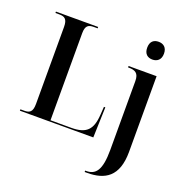

<svg xmlns="http://www.w3.org/2000/svg" viewBox="-169 -910 1244 1300"><g transform="rotate(20 452.5 -260.0)"><path d="M753 -632C786 -632 814 -651 814 -696C814 -742 786 -760 753 -760C719 -760 693 -742 693 -696C693 -651 719 -632 753 -632ZM29 0H558L565 -219H555L551 -161C544 -50 503 -10 395 -10H246V-637C246 -692 267 -704 305 -704H333V-714H29V-704H57C95 -704 116 -692 116 -635V-80C116 -22 95 -10 57 -10H29ZM583 240H601C728 240 819 189 819 9V-536H617V-526H621C667 -526 695 -514 695 -456V40C695 188 658 230 590 230H583Z"/></g></svg>

Font: Noto Serif Display SemiCondensed SemiBold
Style: Regular
Weight: 600
Width: 4
Designer: Monotype Design Team
Foundry: Monotype Imaging Inc.
Version: Version 2.009